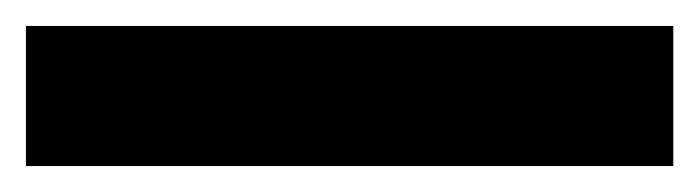

<svg xmlns="http://www.w3.org/2000/svg" viewBox="-23 -888 539 148"><path d="M496 -760V-868H-3V-760Z"/></svg>

Font: Noto Sans Arabic UI SmCn XBd
Style: Regular
Weight: 800
Width: 4
Designer: Monotype Design Team, Nadine Chahine and Nizar Qandah
Foundry: Monotype Imaging Inc.
Version: Version 2.010